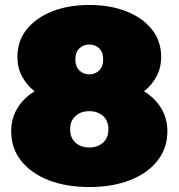

<svg xmlns="http://www.w3.org/2000/svg" viewBox="-20 -736 718 772"><path d="M339 16Q246 16 175.5 -11.5Q105 -39 65 -89.5Q25 -140 25 -208Q25 -260 50 -301Q75 -342 119 -369Q87 -394 68.5 -429Q50 -464 50 -507Q50 -571 87 -617.5Q124 -664 189 -690Q254 -716 339 -716Q424 -716 489 -690Q554 -664 591 -617.5Q628 -571 628 -507Q628 -464 609.5 -429Q591 -394 559 -369Q603 -342 628 -301Q653 -260 653 -208Q653 -140 613 -89.5Q573 -39 502.5 -11.5Q432 16 339 16ZM339 -143Q373 -143 394.5 -162.5Q416 -182 416 -216Q416 -250 394.5 -269.5Q373 -289 339 -289Q305 -289 283.5 -269.5Q262 -250 262 -216Q262 -182 283.5 -162.5Q305 -143 339 -143ZM339 -437Q363 -437 379 -453Q395 -469 395 -497Q395 -526 379 -541.5Q363 -557 339 -557Q315 -557 299 -541.5Q283 -526 283 -497Q283 -469 299 -453Q315 -437 339 -437Z"/></svg>

Font: Montserrat Black
Style: Regular
Weight: 900
Designer: Julieta Ulanovsky
Foundry: Julieta Ulanovsky
Version: Version 9.000; ttfautohint (v1.8.4.7-5d5b)